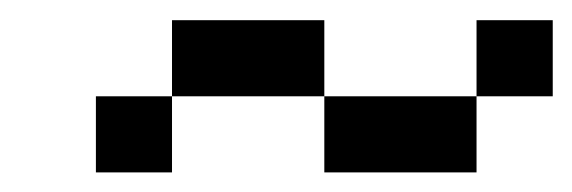

<svg xmlns="http://www.w3.org/2000/svg" viewBox="-20 -405 578 194"><path d="M76.9 -307.7H153.8V-230.8H76.9ZM153.8 -384.6H230.8V-307.7H153.8ZM230.8 -384.6H307.7V-307.7H230.8ZM307.7 -307.7H384.6V-230.8H307.7ZM384.6 -307.7H461.5V-230.8H384.6ZM461.5 -384.6H538.5V-307.7H461.5Z"/></svg>

Font: Jacquarda Bastarda 9
Style: Regular
Weight: 400
Designer: Sarah Cadigan-Fried
Version: Version 1.000; ttfautohint (v1.8.4.7-5d5b)